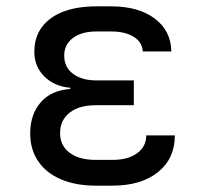

<svg xmlns="http://www.w3.org/2000/svg" viewBox="-20 -577 640 604"><path d="M334 7H281Q218 7 171.5 -13Q125 -33 100 -70Q75 -107 75 -157Q75 -217 108 -255Q141 -293 201 -297V-301Q151 -305 119.5 -336.5Q88 -368 88 -414Q88 -460 112 -492Q136 -524 179.5 -540.5Q223 -557 283 -557H330Q416 -557 467 -518.5Q518 -480 519 -415H429Q428 -444 401 -461Q374 -478 330 -478H283Q237 -478 209.5 -457.5Q182 -437 182 -402Q182 -366 209.5 -345Q237 -324 284 -324H401V-246H281Q229 -246 199 -222.5Q169 -199 169 -158Q169 -119 199 -96.5Q229 -74 281 -74H334Q383 -74 411.5 -95Q440 -116 440 -151H530Q530 -78 477 -35.5Q424 7 334 7Z"/></svg>

Font: JetBrains Mono
Style: Regular
Weight: 400
Monospace: yes
Designer: Philipp Nurullin, Konstantin Bulenkov
Foundry: JetBrains
Version: Version 2.305